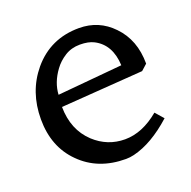

<svg xmlns="http://www.w3.org/2000/svg" viewBox="-97 -591 694 698"><g transform="rotate(-20 250.0 -242.0)"><path d="M430.7 -111.8 458.5 -80.1Q380.9 -10.3 308.1 7.3Q292 11.2 276.4 11.2Q168.9 11.2 101.6 -56.6Q34.7 -123 34.7 -230Q34.7 -336.4 97.7 -412.1Q167 -494.6 277.8 -494.6Q354.5 -494.6 407.2 -439.5Q463.4 -381.8 463.4 -289.6L440.4 -269L122.1 -246.1Q123 -157.2 179.7 -104Q230.5 -57.1 297.9 -57.1Q365.2 -57.1 430.7 -111.8ZM125.5 -292 376.5 -314.9Q373 -396 314 -426.3Q293 -437 260.3 -437Q227.5 -437 201.9 -420.9Q176.3 -404.8 159.7 -381.8Q127.9 -338.4 125.5 -292Z"/></g></svg>

Font: Habibi
Style: Regular
Weight: 400
Designer: Magnus Gaarde
Foundry: Magnus Gaarde
Version: Version 1.001